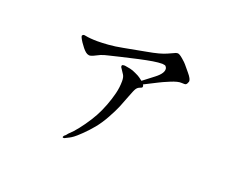

<svg xmlns="http://www.w3.org/2000/svg" viewBox="-94 -793 1189 937"><g transform="rotate(20 500.0 -324.5)"><path d="M565 -427Q579 -438 621 -470Q663 -502 656 -527Q654 -531 651 -535Q648 -539 633 -540Q613 -540 585 -535.5Q557 -531 516 -522L429 -502Q391 -493 371 -488Q352 -484 334 -477L301 -461Q287 -455 280 -457Q272 -458 264 -464.5Q256 -471 247.5 -481.5Q239 -492 231 -504Q223 -516 219 -524.5Q215 -533 217 -536Q219 -539 223 -541Q227 -542 235.5 -540Q244 -538 261.5 -536.5Q279 -535 297 -535Q320 -535 353.5 -537.5Q387 -540 428 -548L540 -569Q609 -581 640.5 -596Q672 -611 677 -612.5Q682 -614 686 -614Q695 -614 713.5 -598Q732 -582 737 -575.5Q742 -569 764.5 -542.5Q787 -516 785 -503Q781 -490 775 -486Q771 -483 752.5 -484.5Q734 -486 697 -470.5Q660 -455 645 -447L578 -413Q581 -409 581.5 -405.5Q582 -402 580 -398Q578 -396 568.5 -392.5Q559 -389 552.5 -380Q546 -371 533 -336Q520 -301 509 -274.5Q498 -248 476.5 -209Q455 -170 432 -142Q409 -114 384 -90Q359 -66 349 -59Q338 -51 330 -47L314 -39Q308 -35 303.5 -35Q299 -35 298 -37Q297 -39 301 -45Q302 -47 305.5 -49Q309 -51 317 -62L339 -84Q358 -105 380 -136Q402 -167 418 -196Q434 -225 447.5 -260.5Q461 -296 469 -328.5Q477 -361 477 -393Q477 -414 470 -425L449 -457Q448 -465 451 -467Q455 -469 464 -469Q478 -467 492.5 -464Q507 -461 523 -453Q541 -445 549 -439L565 -427Z"/></g></svg>

Font: ChillKai
Style: Regular
Weight: 400
Designer: ChillType
Foundry: 寒蝉字型
Version: Version 2.000